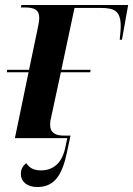

<svg xmlns="http://www.w3.org/2000/svg" viewBox="-20 -556 536 773"><path d="M40 0H251L242 42C228 104 191 130 145 130C111 130 96 116 86 101C71 112 64 126 64 145C64 174 88 197 130 197C200 197 231 148 250 55L264 -10H239C208 -10 182 -18 182 -53C182 -57 182 -62 183 -70L225 -265H343L345 -275H227L280 -524H386C442 -524 466 -511 466 -450C466 -431 463 -412 462 -396H471L496 -536H66L64 -526H79C119 -526 138 -516 138 -484C138 -474 135 -455 131 -438L97 -275H9L7 -265H95Z"/></svg>

Font: Noto Serif Display SemiBold
Style: Italic
Weight: 600
Italic angle: -12°
Designer: Monotype Design Team
Foundry: Monotype Imaging Inc.
Version: Version 2.009